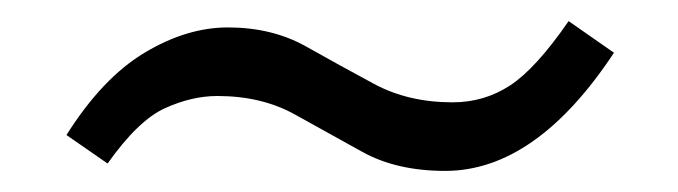

<svg xmlns="http://www.w3.org/2000/svg" viewBox="-20 -362 643 182"><path d="M402 -200Q356 -200 323.5 -218Q291 -236 259.5 -253.5Q228 -271 186 -271Q162 -271 136.5 -259.5Q111 -248 82 -207L43 -234Q77 -288 117 -312Q157 -336 196 -336Q238 -336 270 -318Q302 -300 334.5 -282.5Q367 -265 409 -265Q439 -265 463.5 -281Q488 -297 519 -342L562 -312Q488 -200 402 -200Z"/></svg>

Font: Zilla Slab Regular
Style: Italic
Weight: 400
Italic angle: -6°
Designer: Typotheque.com
Foundry: Typotheque type foundry
Version: Version 1.1; 2017; ttfautohint (v1.6)